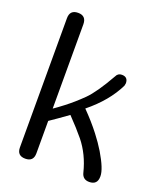

<svg xmlns="http://www.w3.org/2000/svg" viewBox="-132 -784 721 867"><g transform="rotate(20 229.0 -350.5)"><path d="M439.9 -40Q439.9 0 400.4 0Q369.1 0 361.8 -30.8Q341.8 -111.3 294.4 -170.4Q263.2 -208.5 217.8 -255.4Q192.4 -236.8 170.4 -221.7Q143.6 -202.6 132.8 -195.8V-40Q132.8 0 93.3 0Q53.7 0 53.7 -40V-660.6Q53.7 -700.7 93.3 -700.7Q132.3 -700.7 132.8 -660.6V-254.9Q152.8 -268.6 178.2 -288.1Q217.8 -318.4 256.8 -356.9Q294.9 -394.5 347.7 -487.8Q355.5 -505.4 374.5 -505.4Q404.3 -505.4 404.3 -475.1L401.9 -462.9Q360.4 -377.9 271 -305.7Q315.9 -260.3 350.6 -215.3Q377 -181.2 397.5 -147.5Q439.9 -76.2 439.9 -42Z"/></g></svg>

Font: inglobal
Style: Regular
Weight: 400
Designer: Andrey Kochetov, Denis Davydov, Evgeny Yurtaev
Foundry: inglobal
Version: Version 1.00 September 25, 2014, initial release